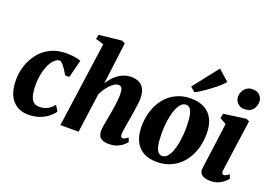

<svg xmlns="http://www.w3.org/2000/svg" viewBox="-118 -1212 2207 1561"><g transform="rotate(20 985.0 -431.0)"><path d="M214.5 10Q129 10 78 -47.8Q27 -105.5 25.5 -218.5Q24.5 -280 43.5 -341.5Q62.5 -403 101.2 -453.8Q140 -504.5 199.8 -535Q259.5 -565.5 340 -565.5Q369.5 -565.5 405 -561Q440.5 -556.5 464.5 -546.5L425 -392.5H389.5Q378 -412 363 -435Q348 -458 332.5 -474.5Q317 -491 306 -491Q285.5 -491 264.2 -471.8Q243 -452.5 225.8 -417Q208.5 -381.5 198.2 -332.2Q188 -283 189.5 -224Q191 -172 201 -140.5Q211 -109 229.5 -94.8Q248 -80.5 276.5 -80.5Q307.5 -80.5 330.8 -89.2Q354 -98 371 -112Q388 -126 401 -143L430.5 -94.5Q417.5 -73.5 388.5 -49Q359.5 -24.5 316 -7.2Q272.5 10 214.5 10Z M914 10Q872.5 10 851.5 -1.5Q830.5 -13 823.8 -31.5Q817 -50 817 -71Q817 -82 819.2 -98Q821.5 -114 824.8 -133.8Q828 -153.5 832.2 -174.8Q836.5 -196 840 -216Q843.5 -236.5 847.5 -260Q851.5 -283.5 854.8 -308.2Q858 -333 860.2 -357Q862.5 -381 862 -401.5Q861.5 -428.5 857.2 -443Q853 -457.5 844.8 -463.2Q836.5 -469 823 -469Q807.5 -469 790.2 -458.5Q773 -448 755.5 -430.2Q738 -412.5 722.2 -389.2Q706.5 -366 694.5 -340.5L648 0H490.5L593.5 -736.5L523.5 -757.5L531 -795.5L727.5 -817L755.5 -803L709.5 -440.5Q725.5 -467.5 746 -490.2Q766.5 -513 790.8 -530Q815 -547 842.5 -556.2Q870 -565.5 900 -565.5Q938 -565.5 967 -551.5Q996 -537.5 1012.2 -505.2Q1028.5 -473 1028.5 -419.5Q1028.5 -404.5 1024.2 -373.5Q1020 -342.5 1014.8 -308.2Q1009.5 -274 1005 -247Q1002 -228.5 998.5 -208.2Q995 -188 991.5 -168.2Q988 -148.5 985.8 -131Q983.5 -113.5 983.5 -100Q983.5 -82 989.8 -77.2Q996 -72.5 1002.5 -72.5Q1011 -72.5 1020.2 -77.2Q1029.5 -82 1047 -95L1060 -60.5Q1055 -53 1036.8 -35.8Q1018.5 -18.5 988 -4.2Q957.5 10 914 10Z M1416.5 -566.5Q1485.5 -566.5 1533.5 -541Q1581.5 -515.5 1606.8 -465.5Q1632 -415.5 1632.5 -343Q1633 -270 1612.8 -205.2Q1592.5 -140.5 1553 -91.2Q1513.5 -42 1456.5 -14Q1399.5 14 1326.5 14Q1259.5 14 1212.2 -12Q1165 -38 1140 -88.5Q1115 -139 1114 -211Q1113.5 -285 1133.8 -349.5Q1154 -414 1193.2 -462.8Q1232.5 -511.5 1288.8 -539Q1345 -566.5 1416.5 -566.5ZM1396 -505.5Q1371.5 -505.5 1353.5 -487Q1335.5 -468.5 1322.5 -437.5Q1309.5 -406.5 1301.5 -368.8Q1293.5 -331 1290 -291Q1286.5 -251 1287 -215.5Q1287.5 -149 1296 -112.5Q1304.5 -76 1318.8 -61.5Q1333 -47 1351 -47Q1375.5 -47 1393.8 -65.2Q1412 -83.5 1424.8 -114.2Q1437.5 -145 1445.2 -183.2Q1453 -221.5 1456.5 -261.5Q1460 -301.5 1459.5 -338.5Q1459 -405 1450.5 -441.2Q1442 -477.5 1428 -491.5Q1414 -505.5 1396 -505.5ZM1382.5 -658 1553 -875.5 1645.5 -794Q1639 -783.5 1620.2 -765.5Q1601.5 -747.5 1575 -726Q1548.5 -704.5 1520 -684Q1491.5 -663.5 1465.8 -647.2Q1440 -631 1422 -624Z M1790 10Q1757 10 1735 0.8Q1713 -8.5 1703 -24.8Q1693 -41 1696 -62Q1698.5 -84.5 1702.8 -115Q1707 -145.5 1712 -183.2Q1717 -221 1723.2 -265.5Q1729.5 -310 1736 -360.8Q1742.5 -411.5 1750 -467.5L1694 -498L1702 -539L1895.5 -565.5L1921.5 -553L1859.5 -109Q1857 -91 1861.2 -81.8Q1865.5 -72.5 1876 -72.5Q1885 -72.5 1895 -77.5Q1905 -82.5 1921.5 -95L1934.5 -61Q1928.5 -53 1910.5 -36Q1892.5 -19 1862.5 -4.5Q1832.5 10 1790 10ZM1846.5 -633Q1814 -633 1790.2 -658.2Q1766.5 -683.5 1768.5 -714Q1770.5 -753.5 1795 -781.2Q1819.5 -809 1864 -809Q1903 -809 1925 -784.5Q1947 -760 1946.5 -731Q1946 -690.5 1922.2 -661.8Q1898.5 -633 1846.5 -633Z"/></g></svg>

Font: Merriweather 24pt Black
Style: Italic
Weight: 900
Italic angle: -7.8°
Designer: Eben Sorkin
Foundry: Eben Sorkin
Version: Version 2.101